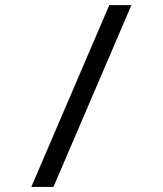

<svg xmlns="http://www.w3.org/2000/svg" viewBox="-20 -734 640 754"><path d="M496.1 -713.9 189.9 0H103L409.2 -713.9Z"/></svg>

Font: Noto Mono
Style: Regular
Weight: 400
Designer: Monotype Design Team
Foundry: Monotype Imaging Inc.
Version: Version 1.00